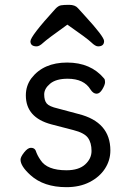

<svg xmlns="http://www.w3.org/2000/svg" viewBox="-20 -751 540 795"><path d="M255 24Q161 24 106 -26Q65 -63 65 -90Q65 -101 80 -120Q95 -139 108 -139Q123 -139 128 -127Q134 -108 148 -88Q175 -46 255 -46Q306 -46 332.5 -70Q359 -94 359 -126Q359 -160 344 -180.5Q329 -201 283.5 -212.5Q238 -224 193 -236Q87 -264 87 -356Q87 -396 110 -427Q160 -492 258 -492Q356 -492 411 -426Q415 -422 415 -411Q415 -400 404 -381.5Q393 -363 380 -363Q366 -363 355 -380Q328 -425 260 -425Q212 -425 187.5 -404.5Q163 -384 163 -360Q163 -335 173.5 -322.5Q184 -310 219 -302L305 -279Q437 -246 437 -128Q437 -87 414.5 -52.5Q392 -18 351 3Q310 24 255 24ZM132 -559Q106 -559 106 -580Q106 -601 209 -714Q221 -727 232.5 -729Q244 -731 266 -731Q291 -731 302.5 -717.5Q314 -704 332 -685Q411 -599 411 -581Q411 -559 386 -559Q375 -559 358 -575.5Q341 -592 259 -649Q175 -589 159 -574Q143 -559 132 -559Z"/></svg>

Font: LXGW WenKai Mono TC
Style: Bold
Weight: 700
Designer: LXGW / Fontworks Inc.
Foundry: LXGW / Fontworks Inc.
Version: Version 1.330